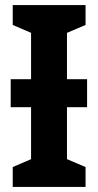

<svg xmlns="http://www.w3.org/2000/svg" viewBox="-20 -734 385 754"><path d="M316 -714V-636L243 -605V-423H322V-313H243V-109L316 -78V0H30V-78L102 -109V-313H22V-423H102V-605L30 -636V-714Z"/></svg>

Font: Noto Sans Condensed
Style: Bold
Weight: 700
Width: 3
Designer: Monotype Design Team
Foundry: Monotype Imaging Inc.
Version: Version 2.013; ttfautohint (v1.8.4.7-5d5b)